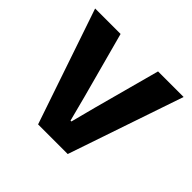

<svg xmlns="http://www.w3.org/2000/svg" viewBox="-134 -689 842 842"><g transform="rotate(45 287.5 -268.0)"><path d="M13.1 -536.3H171L253.9 -229.4L284.4 -112.4H289.9L320.4 -229.4L403.3 -536.3H561.9L379.4 0H195.6Z"/></g></svg>

Font: Mona Sans VF XLt
Style: Regular
Weight: 200
Designer: Deni Anggara
Foundry: GitHub
Version: Version 2.000;Glyphs 3.2.3 (3260)